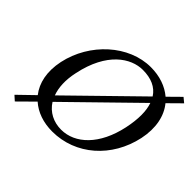

<svg xmlns="http://www.w3.org/2000/svg" viewBox="-165 -871 1112 1112"><g transform="rotate(45 391.0 -315.0)"><path d="M81 40 175 -53C221 -12 284 10 357 10C548 10 706 -129 749 -329C770 -429 752 -513 705 -570L782 -646L753 -670L679 -597C633 -636 571 -658 498 -658C319 -658 150 -506 108 -310C88 -214 105 -136 149 -80L52 14ZM642 -509C659 -461 660 -395 642 -310C604 -131 500 -34 386 -34C324 -34 270 -61 237 -113ZM476 -614C544 -614 595 -592 625 -545L220 -149C203 -195 199 -255 215 -327C259 -537 380 -614 476 -614Z"/></g></svg>

Font: Libertinus Sans
Style: Italic
Weight: 400
Italic angle: -12°
Designer: Philipp H. Poll, Khaled Hosny
Foundry: Caleb Maclennan
Version: Version 7.050;RELEASE